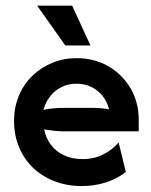

<svg xmlns="http://www.w3.org/2000/svg" viewBox="-20 -630 523 663"><path d="M262.5 12.5Q211.1 12.5 168.1 -4.2Q125 -20.8 93.8 -51Q62.5 -81.2 45.5 -122.6Q28.5 -163.9 28.5 -212.5Q28.5 -259 44.8 -298.6Q61.1 -338.2 91 -367.4Q120.8 -396.5 160.1 -412.8Q199.3 -429.2 244.4 -429.2Q305.6 -429.2 353.8 -401.4Q402.1 -373.6 430.6 -325.3Q459 -277.1 459 -216V-176.4H200Q182.6 -176.4 166 -178.5Q149.3 -180.6 132.6 -183.3Q138.2 -153.5 155.9 -129.9Q173.6 -106.2 201.7 -93.4Q229.9 -80.6 265.3 -80.6Q304.9 -80.6 336.8 -96.9Q368.8 -113.2 389.6 -138.2L414.6 -36.1Q383.3 -11.8 344.4 0.3Q305.6 12.5 262.5 12.5ZM129.9 -250.7Q147.2 -254.2 164.9 -255.9Q182.6 -257.6 200 -257.6H289.6Q308.3 -257.6 325 -256.6Q341.7 -255.6 356.9 -252.1Q350 -279.2 334 -299Q318.1 -318.8 295.1 -329.9Q272.2 -341 243.8 -341Q216 -341 192.7 -329.5Q169.4 -318.1 153.5 -297.9Q137.5 -277.8 129.9 -250.7ZM205.6 -472.9 108.3 -610.4H229.2L292.4 -472.9Z"/></svg>

Font: Afacad Flux SemiBold
Style: Regular
Weight: 600
Designer: Kristian Moeller
Foundry: Dicotype
Version: Version 1.100